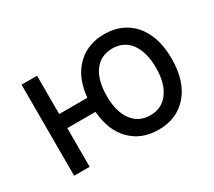

<svg xmlns="http://www.w3.org/2000/svg" viewBox="-105 -722 1042 933"><g transform="rotate(-30 415.5 -255.5)"><path d="M552 12Q457.5 12 397.2 -47.8Q337 -107.5 328 -217H170V0H83V-511H170V-296H328Q338 -403.5 398.2 -463.2Q458.5 -523 552 -523Q620.5 -523 671.2 -491.5Q722 -460 750 -400.2Q778 -340.5 778 -256Q778 -130 716.5 -59Q655 12 552 12ZM552 -69Q616.5 -69 653.2 -118.8Q690 -168.5 690 -256Q690 -343 653.8 -393Q617.5 -443 552 -443Q487 -443 450.5 -393.8Q414 -344.5 414 -255Q414 -168 450.5 -118.5Q487 -69 552 -69Z"/></g></svg>

Font: Overpass
Style: Regular
Weight: 400
Designer: Delve Withrington, Dave Bailey, Thomas Jockin
Foundry: Delve Fonts LLC
Version: Version 4.000